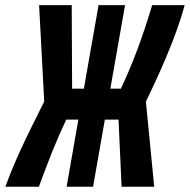

<svg xmlns="http://www.w3.org/2000/svg" viewBox="-57 -713 725 733"><path d="M197.3 0H298.3L343.3 -256.3H395.5L407.2 0H531.7L500 -325.2C546.9 -421.4 615.7 -571.3 647.9 -693.4H523.9C487.8 -572.3 448.2 -465.8 404.3 -374.5H364.3L420.4 -693.4H319.3L263.2 -374.5H218.3L216.8 -693.4H92.3L111.8 -325.2C31.7 -166.5 -0.5 -97.2 -36.6 0H91.3C128.9 -101.6 157.2 -174.8 195.8 -256.3H242.2Z"/></svg>

Font: Cascadia Code NF
Style: Bold Italic
Weight: 700
Italic angle: -10°
Monospace: yes
Designer: Aaron Bell
Foundry: Saja Typeworks
Version: Version 2404.023